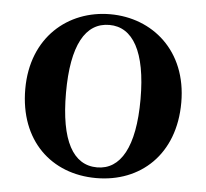

<svg xmlns="http://www.w3.org/2000/svg" viewBox="-45 -599 711 662"><g transform="rotate(5 310.5 -267.5)"><path d="M311 16C464 16 581 -89 581 -269C581 -449 456 -551 311 -551C165 -551 41 -448 41 -269C41 -90 156 16 311 16ZM311 -21C228 -21 182 -102 182 -268C182 -433 228 -514 311 -514C392 -514 440 -433 440 -268C440 -102 392 -21 311 -21Z"/></g></svg>

Font: Noto Serif CJK JP
Style: Bold
Weight: 700
Designer: Ryoko NISHIZUKA 西塚涼子 (kana & ideographs); Frank Grießhammer (Latin, Greek & Cyrillic); Wenlong ZHANG 张文龙 (bopomofo); San
Foundry: Adobe Systems Incorporated
Version: Version 1.000;PS 1;hotconv 16.6.53;makeotf.lib2.5.65590